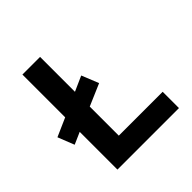

<svg xmlns="http://www.w3.org/2000/svg" viewBox="-183 -850 1000 1000"><g transform="rotate(-45 317.0 -350.0)"><path d="M255 -334V-120H578V0H125V-278L59 -249L23 -340L125 -385V-700H255V-443L338 -480L376 -386Z"/></g></svg>

Font: Our Lexend Medium
Style: Regular
Weight: 500
Designer: Bonnie Shaver-Troup, Thomas Jockin
Foundry: Lexend
Version: Version 1.007